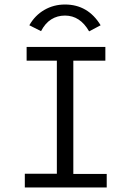

<svg xmlns="http://www.w3.org/2000/svg" viewBox="-20 -831 603 851"><path d="M90 0V-61H232V-562H98V-623H447V-562H305V-60H453V0ZM162 -693 110 -719Q135 -763 176.5 -787Q218 -811 268 -811Q370 -811 426 -719L375 -692Q335 -762 268 -762Q234 -762 207 -745Q180 -728 162 -693Z"/></svg>

Font: Inconsolata SemiExpanded Thin
Style: Regular
Weight: 100
Width: 6
Monospace: yes
Designer: Raph Levien, Cyreal, Brenton Simpson
Foundry: Raph Levien, Cyreal, Google
Version: Version 3.100; ttfautohint (v1.8.4.7-5d5b)